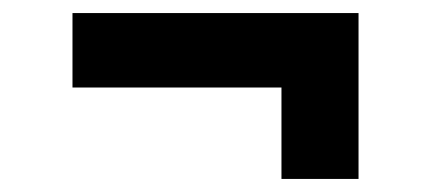

<svg xmlns="http://www.w3.org/2000/svg" viewBox="-20 -411 660 294"><path d="M411 -137V-277H91V-391H529V-137Z"/></svg>

Font: Literata 7pt
Style: Bold
Weight: 700
Designer: Latin by Veronika Burian and Jose Scaglione. Greek by Irene Vlachou. Cyrillic by Vera Evstafieva.
Foundry: TypeTogether
Version: Version 3.002